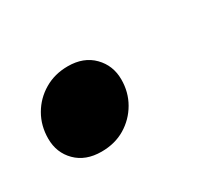

<svg xmlns="http://www.w3.org/2000/svg" viewBox="-46 -201 317 284"><g transform="rotate(-30 113.0 -59.0)"><path d="M84 -126.5Q111 -126.5 127 -110.2Q143 -94 143 -70Q143 -48.5 132.8 -30.8Q122.5 -13 105 -2.5Q87.5 8 64.5 8Q37.5 8 21.5 -8Q5.5 -24 5.5 -48Q5.5 -70 15.8 -87.8Q26 -105.5 43.8 -116Q61.5 -126.5 84 -126.5Z"/></g></svg>

Font: Newsreader 24pt Medium
Style: Italic
Weight: 500
Italic angle: -17°
Designer: Hugues Gentile
Foundry: Production Type
Version: Version 1.003